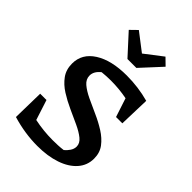

<svg xmlns="http://www.w3.org/2000/svg" viewBox="-261 -1017 1142 1142"><g transform="rotate(45 310.0 -446.5)"><path d="M274 11Q169 11 62 -21L66 -221H119L160 -94Q236 -78 313 -78Q335 -78 357.5 -79Q380 -80 402 -83Q417 -95 429.5 -113.5Q442 -132 442 -152Q442 -180 415.5 -201.5Q389 -223 347 -242.5Q305 -262 257.5 -283.5Q210 -305 168 -331.5Q126 -358 99.5 -394.5Q73 -431 73 -482Q73 -565 149 -613.5Q225 -662 354 -662Q451 -662 542 -637L536 -442H483L444 -561Q377 -574 308 -574Q272 -574 234 -570Q197 -541 197 -505Q197 -474 223.5 -451.5Q250 -429 292 -409Q334 -389 381.5 -368Q429 -347 471 -320.5Q513 -294 539.5 -259Q566 -224 566 -175Q566 -118 529 -76Q492 -34 426 -11.5Q360 11 274 11ZM287 -734 170 -862 213 -904 325 -818 437 -904 480 -862 362 -734Z"/></g></svg>

Font: Piazzolla SemiBold
Style: Regular
Weight: 600
Designer: Juan Pablo del Peral
Foundry: Huerta Tipografica
Version: Version 1.330